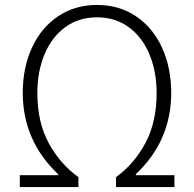

<svg xmlns="http://www.w3.org/2000/svg" viewBox="-20 -756 784 776"><path d="M60 -48H215V-52Q72 -187 72 -381Q72 -482 109 -563Q146 -644 214.5 -690Q283 -736 372 -736Q462 -736 530 -690Q598 -644 635 -563Q672 -482 672 -381Q672 -187 529 -52V-48H685V0H449V-40Q523 -94 568 -178.5Q613 -263 613 -380Q613 -467 584 -536.5Q555 -606 500.5 -646Q446 -686 372 -686Q298 -686 243.5 -646Q189 -606 160 -536.5Q131 -467 131 -380Q131 -262 177 -177.5Q223 -93 297 -40V0H60Z"/></svg>

Font: Nebula Sans Light
Style: Regular
Weight: 300
Designer: Paul D. Hunt for Adobe (as Source Sans)
Foundry: Nebula Entertainment & Broadcasting LLC
Version: Version 1.010